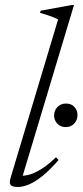

<svg xmlns="http://www.w3.org/2000/svg" viewBox="-20 -733 328 763"><path d="M211 -656Q202 -660.5 190.5 -665Q179 -669.5 166.2 -673.8Q153.5 -678 139 -682L141.5 -690.5L264.5 -713H274L66.5 -22L55.5 -35Q71.5 -33 92.8 -38Q114 -43 141.5 -59.5Q169 -76 202.5 -108L212.5 -97Q177.5 -56.5 148.2 -33.2Q119 -10 95 0Q71 10 51 10Q28.5 10 22.2 1.8Q16 -6.5 22 -26ZM240.5 -228Q220 -228 207.5 -241.8Q195 -255.5 195 -274Q195 -293.5 208 -307.5Q221 -321.5 242.5 -321.5Q263.5 -321.5 275.8 -308Q288 -294.5 288 -275.5Q288 -256.5 275.2 -242.2Q262.5 -228 240.5 -228Z"/></svg>

Font: Newsreader 24pt Light
Style: Italic
Weight: 300
Italic angle: -17°
Designer: Hugues Gentile
Foundry: Production Type
Version: Version 1.003